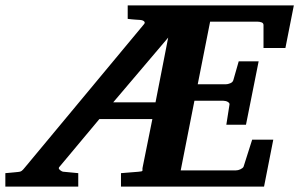

<svg xmlns="http://www.w3.org/2000/svg" viewBox="-73 -691 1108 711"><path d="M346.2 -312H502.9L549.8 -551.8ZM983.9 -513.2H902.8V-598.1Q902.8 -605.5 895.5 -608.2Q888.2 -610.8 879.9 -610.8H705.1L659.2 -378.9H763.2Q770.5 -378.9 779.5 -382.6Q788.6 -386.2 791 -394L811 -463.9H884.8L837.9 -229H765.1L776.9 -304.2Q777.3 -307.1 775.4 -309.6Q773.4 -312 770 -314Q766.6 -315.9 762.2 -316.9Q757.8 -317.9 753.9 -317.9H647L596.2 -60.1H800.8Q804.2 -60.1 808.6 -61Q813 -62 817.1 -64Q821.3 -65.9 824.7 -68.6Q828.1 -71.3 829.1 -74.2L860.8 -173.8H939L904.8 0H375V-49.8Q399.4 -51.8 414.8 -53Q430.2 -54.2 438.7 -54.9Q447.3 -55.7 450.4 -56.4Q453.6 -57.1 454.3 -58.8Q455.1 -60.5 454.6 -63.2Q454.1 -65.9 455.1 -70.8L491.2 -250H294.9L146 -71.8Q143.6 -68.8 145.3 -65.9Q147 -63 150.1 -60.5Q153.3 -58.1 156.2 -56.6Q159.2 -55.2 160.2 -55.2L216.8 -49.8V0H-53.2V-49.8Q-44.4 -50.8 -36.1 -51.3Q-27.8 -51.8 -21 -52.7Q-13.2 -53.7 -5.9 -54.2Q-1.5 -54.7 1.5 -55.4Q4.4 -56.2 6.8 -57.9Q9.3 -59.6 12.5 -63Q15.6 -66.4 20 -71.8L460 -601.1Q465.3 -606.9 460.9 -611.6Q456.5 -616.2 445.8 -617.2Q438 -617.2 430.2 -618.2Q423.3 -618.7 415.3 -619.4Q407.2 -620.1 399.9 -621.1V-670.9H1015.1Z"/></svg>

Font: Charis SIL Phon
Style: Bold Italic
Weight: 700
Italic angle: -11°
Foundry: SIL International
Version: Version 5.000